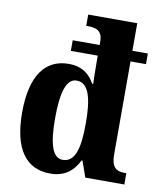

<svg xmlns="http://www.w3.org/2000/svg" viewBox="-86 -828 755 906"><g transform="rotate(10 292.0 -375.0)"><path d="M216 10C284 10 325 -23 352 -77H356L383 0H570V-54H562C520 -54 498 -71 498 -132V-577H572V-628H498V-760H263V-706H271C309 -706 341 -698 341 -644V-628H212V-577H341V-546C341 -510 342 -461 343 -442H338C314 -485 278 -515 213 -515C101 -515 36 -428 36 -251C36 -75 101 10 216 10ZM263 -64C213 -64 194 -131 194 -251C194 -371 213 -444 264 -444C323 -444 341 -369 341 -252C341 -134 323 -64 263 -64Z"/></g></svg>

Font: Noto Serif Khmer Condensed ExtraBold
Style: Regular
Weight: 800
Width: 3
Designer: Danh Hong and the Monotype Design Team
Foundry: Monotype Imaging Inc.
Version: Version 2.004